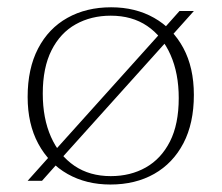

<svg xmlns="http://www.w3.org/2000/svg" viewBox="-20 -484 593 514"><path d="M54 0 114 -67 124.5 -78.5 410 -396 419.5 -408.5 460.5 -454.5H499L439 -387.5L428.5 -376L143 -58.5L133.5 -46L92.5 0ZM276.5 -12.5Q329.5 -12.5 370.5 -35.8Q411.5 -59 435 -105.2Q458.5 -151.5 458.5 -221.5Q458.5 -287.5 436.5 -337.2Q414.5 -387 374 -414.5Q333.5 -442 276.5 -442Q224 -442 182.8 -419Q141.5 -396 118 -349.5Q94.5 -303 94.5 -233.5Q94.5 -167 116.5 -117.5Q138.5 -68 179.2 -40.2Q220 -12.5 276.5 -12.5ZM275.5 10Q211 10 161 -18.2Q111 -46.5 82.5 -99.2Q54 -152 54 -224.5Q54 -300.5 82 -354.2Q110 -408 160.5 -436.2Q211 -464.5 277.5 -464.5Q342.5 -464.5 392.5 -436.2Q442.5 -408 470.8 -355.5Q499 -303 499 -230Q499 -154 471 -100.5Q443 -47 392.8 -18.5Q342.5 10 275.5 10Z"/></svg>

Font: Newsreader ExtraLight
Style: Regular
Weight: 250
Designer: Hugues Gentile
Foundry: Production Type
Version: Version 1.003